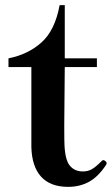

<svg xmlns="http://www.w3.org/2000/svg" viewBox="-20 -714 435 747"><path d="M102 -142V-453H13V-487Q89 -502 141.5 -549Q194 -596 212 -694H232V-487H357V-453H232L230 -227Q230 -160 231 -147Q234 -90 252.5 -68.5Q271 -47 302 -47Q322 -47 337 -55.5Q352 -64 373 -85Q378 -91 382 -91Q386 -91 390.5 -87Q395 -83 395 -79Q395 -77 393 -73Q362 -26 326 -6.5Q290 13 245 13Q176 13 140 -26.5Q104 -66 102 -142Z"/></svg>

Font: Shippori Mincho ExtraBold
Style: Regular
Weight: 800
Designer: FONTDASU
Foundry: FONTDASU / Google Inc. / but / Adobe
Version: Version 3.110; ttfautohint (v1.8.3)